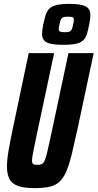

<svg xmlns="http://www.w3.org/2000/svg" viewBox="-20 -962 503 990"><path d="M158 8Q105 8 73.5 -3Q42 -14 29 -38.5Q16 -63 16 -104Q16 -139 24.5 -188Q33 -237 47 -303L128 -688H259L166 -251Q156 -202 150.5 -174.5Q145 -147 145 -134Q145 -124 148.5 -119Q152 -114 158 -113Q164 -112 174 -112Q187 -112 195.5 -116Q204 -120 210 -133.5Q216 -147 223 -175Q230 -203 240 -251L333 -688H463L381 -303Q364 -225 351 -171Q338 -117 323.5 -82Q309 -47 289 -27Q269 -7 237.5 0.5Q206 8 158 8ZM307 -731Q263 -731 239 -737Q215 -743 206 -755.5Q197 -768 197 -786Q197 -797 198.5 -809.5Q200 -822 203 -836Q209 -864 215.5 -884.5Q222 -905 234.5 -917.5Q247 -930 271.5 -936Q296 -942 337 -942Q381 -942 404.5 -935.5Q428 -929 437 -916.5Q446 -904 446 -885Q446 -875 444.5 -862.5Q443 -850 440 -836Q434 -806 428 -786Q422 -766 409 -754Q396 -742 372.5 -736.5Q349 -731 307 -731ZM316 -796Q329 -796 336 -798Q343 -800 347.5 -806.5Q352 -813 355 -826Q357 -833 359 -843.5Q361 -854 361 -860Q361 -869 355.5 -872.5Q350 -876 330 -876Q317 -876 309 -874Q301 -872 296.5 -866Q292 -860 289 -846Q287 -840 285 -829Q283 -818 283 -812Q283 -803 289.5 -799.5Q296 -796 316 -796Z"/></svg>

Font: Saira ExtraCondensed ExtraBold
Style: Italic
Weight: 800
Width: 2
Italic angle: -12°
Designer: Hector Gatti with collaboration of the Omnibus-Type team
Foundry: Omnibus-Type
Version: Version 1.101